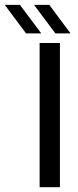

<svg xmlns="http://www.w3.org/2000/svg" viewBox="-110 -779 324 799"><path d="M54.9 0V-600H139.4V0ZM-1.6 -640 -90.2 -758.7H-27.1L61.8 -640ZM120.5 -640 31.6 -758.7H95.1L183.6 -640Z"/></svg>

Font: Big Shoulders Stencil Text SC Thin
Style: Regular
Weight: 100
Designer: Patric King
Foundry: XO Type Co
Version: Version 2.001